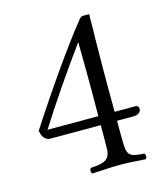

<svg xmlns="http://www.w3.org/2000/svg" viewBox="-96 -684 657 763"><g transform="rotate(-15 232.5 -302.5)"><path d="M423 -209H339C338 -327 339 -479 340 -511C342 -561 340 -600 342 -608L340 -610H315C308 -610 303 -604 299 -599C236 -522 120 -357 28 -214C31 -199 37 -172 67 -172H272C272 -123 272 -84 271 -70C269 -24 233 -21 190 -18C184 -12 184 -1 190 5C222 4 262 0 308 0C347 0 378 4 410 5C416 -1 416 -12 410 -18C361 -22 342 -23 340 -70C339 -84 339 -123 339 -172H409C423 -172 438 -181 438 -193C438 -203 434 -209 423 -209ZM272 -209H63C114 -291 202 -420 271 -514C272 -482 273 -328 272 -209Z"/></g></svg>

Font: Libertinus Serif Display
Style: Regular
Weight: 400
Designer: Philipp H. Poll, Khaled Hosny
Foundry: Caleb Maclennan
Version: Version 7.050;RELEASE